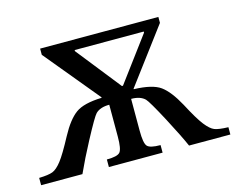

<svg xmlns="http://www.w3.org/2000/svg" viewBox="-108 -580 849 687"><g transform="rotate(-15 316.5 -236.5)"><path d="M217 -28Q256 -28 266 -39.5Q276 -51 276 -97V-215Q242 -215 225 -198Q215 -188 174 -111Q143 -53 119 0H-34V-27Q1 -28 16.5 -34Q32 -40 50 -63Q68 -86 100 -146Q129 -200 159 -222Q189 -244 256 -246V-248L89 -450V-473H527V-451L375 -248V-246Q444 -244 473.5 -222.5Q503 -201 533 -146Q564 -87 582.5 -63.5Q601 -40 616 -34Q631 -28 667 -27V0H514Q496 -41 459 -111Q418 -188 408 -198Q391 -215 357 -215V-97Q357 -51 367 -39.5Q377 -28 416 -28V0H217ZM463 -436H207V-432L337 -268H341L463 -432Z"/></g></svg>

Font: myMathFont
Style: Regular
Weight: 400
Designer: Ross Mills, John Hudson & Paul Hanslow, Tiro Typeworks Ltd; with prior portions MicroPress Inc., and Coen Hoffman. Math 
Foundry: Tiro Typeworks Ltd
Version: Version 2.13 b171